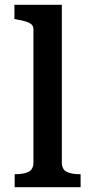

<svg xmlns="http://www.w3.org/2000/svg" viewBox="-20 -778 380 798"><path d="M237 -758V-104Q237 -74 257 -64Q277 -54 312 -54H315V0H41V-54H44Q79 -54 99 -64Q119 -74 119 -104V-655Q119 -669 111.5 -676Q104 -683 89 -688Q74 -693 50 -697L40 -699V-758Z"/></svg>

Font: Roboto Serif Medium
Style: Regular
Weight: 500
Designer: Greg Gazdowicz
Foundry: Commercial Type
Version: Version 1.008